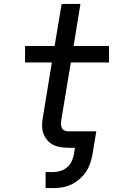

<svg xmlns="http://www.w3.org/2000/svg" viewBox="-20 -755 640 981"><path d="M213 206V124H253Q271 124 290 118Q309 112 324 99Q339 86 347 67.5Q355 49 358 31L363 0H328Q307 0 287 -3.5Q267 -7 250 -16Q233 -25 220.5 -40Q208 -55 201.5 -74Q195 -93 195 -113.5Q195 -134 199 -155L245 -436H108V-520H259L295 -735H391L356 -520H537V-436H342L293 -141Q291 -131 291.5 -120.5Q292 -110 296 -101.5Q300 -93 309 -88.5Q318 -84 328 -84H472L453 31Q449 54 441.5 77Q434 100 420.5 121Q407 142 387.5 159Q368 176 345.5 187Q323 198 299.5 202Q276 206 253 206Z"/></svg>

Font: Iosevka SS04 Md Ex Obl
Style: Regular
Weight: 500
Width: 7
Italic angle: -9°
Monospace: yes
Designer: Belleve Invis
Foundry: Belleve Invis
Version: Version 19.0.0; ttfautohint (v1.8.4)